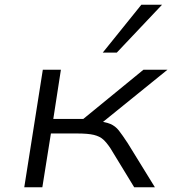

<svg xmlns="http://www.w3.org/2000/svg" viewBox="-20 -787 730 807"><path d="M82 0 160 -494H236L204 -287H330L583 -494H684L390 -256L381 -279Q423 -275 444 -266Q465 -257 479.5 -238.5Q494 -220 517 -185L631 0H544L444 -164Q428 -188 413.5 -201Q399 -214 374.5 -220Q350 -226 303 -226H194L158 0ZM412 -566 574 -767H661L471 -566Z"/></svg>

Font: Nunito Sans 7pt Expanded Light
Style: Italic
Weight: 300
Width: 7
Italic angle: -9°
Designer: Vernon Adams
Foundry: Vernon Adams
Version: Version 3.101;gftools[0.9.27]